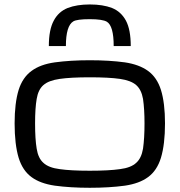

<svg xmlns="http://www.w3.org/2000/svg" viewBox="-20 -849 822 879"><path d="M391.1 10.7Q302.2 10.7 231 1Q164.1 -8.8 124.5 -38.1Q83.5 -67.9 65.4 -126.5Q46.9 -188 46.9 -284.2Q46.9 -377.4 65.4 -437.5Q83.5 -494.6 124.5 -524.4Q164.6 -554.2 231 -563.5Q302.2 -573.2 391.1 -573.2Q480.5 -573.2 551.8 -563.5Q617.2 -553.7 657.7 -524.4Q698.7 -494.6 716.8 -437.5Q735.4 -377.4 735.4 -284.2Q735.4 -188 716.8 -126.5Q698.7 -67.9 657.7 -38.1Q618.2 -8.8 551.8 1Q480.5 10.7 391.1 10.7ZM641.6 -284.2Q641.6 -349.6 634.8 -396Q627.4 -438.5 603.5 -459.5Q579.6 -480.5 529.3 -487.8Q478.5 -495.1 391.1 -495.1Q303.7 -495.1 253.4 -487.8Q202.6 -480.5 178.7 -459.5Q154.8 -438.5 147.9 -396Q140.6 -354 140.6 -284.2Q140.6 -211.9 147.9 -168.5Q154.8 -124.5 178.7 -103.5Q202.6 -81.1 253.4 -74.7Q303.7 -67.4 391.1 -67.4Q478.5 -67.4 529.3 -74.7Q579.6 -81.1 603.5 -103.5Q627.4 -124.5 634.8 -168.5Q641.6 -216.3 641.6 -284.2ZM391.1 -828.6Q451.2 -828.6 492.7 -812.5Q534.2 -795.9 556.6 -754.4Q578.6 -712.9 578.6 -638.2H500.5Q500.5 -730.5 469.2 -749.5Q449.2 -761.2 391.1 -761.2Q332 -761.2 315.4 -751Q281.7 -730.5 281.7 -638.2H203.6Q203.6 -712.9 226.1 -754.4Q247.6 -795.4 290 -812.5Q332 -828.6 391.1 -828.6Z"/></svg>

Font: Michroma+
Style: Regular
Weight: 400
Designer: beogot
Foundry: beogot
Version: Version